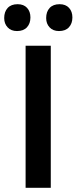

<svg xmlns="http://www.w3.org/2000/svg" viewBox="-52 -895 365 915"><path d="M70 0V-677H190V0ZM32 -875Q61 -875 77 -857.5Q93 -840 93 -812Q93 -783 76.5 -765Q60 -747 29 -747Q1 -747 -15.5 -764.5Q-32 -782 -32 -809Q-32 -839 -15.5 -857Q1 -875 32 -875ZM232 -875Q261 -875 277 -857.5Q293 -840 293 -812Q293 -783 276.5 -765Q260 -747 229 -747Q201 -747 184.5 -764.5Q168 -782 168 -809Q168 -839 184.5 -857Q201 -875 232 -875Z"/></svg>

Font: Amaranth
Style: Regular
Weight: 400
Designer: Gesine Todt
Foundry: Gesine Todt
Version: Version 1.000